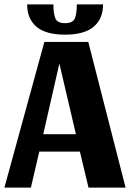

<svg xmlns="http://www.w3.org/2000/svg" viewBox="-23 -850 590 870"><path d="M339 -163H155L117 0H-3L178 -660H377L546 0H378ZM173 -242H321L246 -562ZM272 -693Q184 -693 142 -729Q100 -765 100 -830H219Q219 -788 228 -766.5Q237 -745 272 -745Q307 -745 316 -766.5Q325 -788 325 -830H444Q444 -765 401.5 -729Q359 -693 272 -693Z"/></svg>

Font: Sansita
Style: Bold
Weight: 700
Designer: Pablo Cosgaya
Foundry: Omnibus-Type
Version: Version 1.006